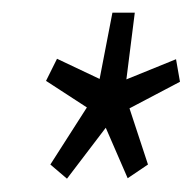

<svg xmlns="http://www.w3.org/2000/svg" viewBox="-20 -683 298 297"><path d="M83.6 -406.6 57.9 -428.5 114.4 -516.8 51.2 -557.9 68.2 -592.1 134.1 -560.9 153.9 -663.4H188.5L175.5 -560.2L252.3 -591.4L258.4 -556.5L180.3 -515.4L208.9 -428.5L177.5 -407.3L143.6 -485.4Z"/></svg>

Font: Georama
Style: Italic
Weight: 400
Width: 2
Italic angle: -9°
Designer: Jean-Baptiste Levee
Foundry: Production Type
Version: Version 1.000